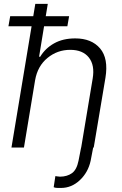

<svg xmlns="http://www.w3.org/2000/svg" viewBox="-20 -747 619 972"><path d="M390.6 0H391L449.2 -349.4Q460.6 -416.9 429.9 -455.8Q399.1 -494.7 335.6 -494.7Q270.2 -494.7 220.2 -453.5Q170.1 -412.3 157.7 -340.9L101.2 0H38L139.9 -614H22.7L31.6 -665.1H148.4L158.7 -727.3H221.9L211.6 -665.1H329.9L321 -614H203.1L177.9 -459.9H183.6Q209.2 -502.5 253.9 -527.5Q298.7 -552.6 360.8 -552.6Q443.5 -552.6 486.7 -501.8Q529.8 -451 513.8 -353.3L454.5 0H451.7L438.9 66.8Q426.1 125.7 384.2 165.1Q342.3 204.5 288.7 204.5Q287.6 204.5 284.8 204.5Q276.6 204.5 267.2 204.2Q257.8 203.8 251.8 200.6L260.3 144.5Q264.6 145.2 271 146.1Q277.3 147 284.1 147.4Q320 147 344.1 129.8Q368.3 112.6 377.5 66.8Z"/></svg>

Font: Inter Light  BETA
Style: Italic
Weight: 300
Italic angle: 9.39999°
Designer: Rasmus Andersson
Foundry: rsms
Version: Version 3.011;git-f93a4a705